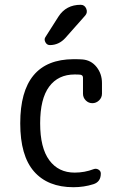

<svg xmlns="http://www.w3.org/2000/svg" viewBox="-20 -780 540 810"><path d="M290 9.8Q181.6 9.8 123.5 -56.6Q65.4 -123 65.4 -259.8Q65.4 -529.3 290 -530.3Q315.4 -530.3 327.1 -529.3Q364.3 -526.4 387.2 -497.6Q410.2 -468.8 410.2 -429.7V-384.8Q410.2 -368.2 397.9 -356.4Q385.7 -344.7 369.6 -344.7Q353.5 -344.7 341.8 -356.4Q330.1 -368.2 330.1 -384.8V-452.1Q330.1 -462.9 319.3 -464.8Q311.5 -465.8 294.9 -465.8Q225.6 -465.8 187.5 -414.6Q149.4 -363.3 149.4 -259.8Q149.4 -156.2 188 -104Q226.6 -51.8 294.9 -51.8Q336.9 -51.8 375 -66.4Q385.7 -70.3 395.5 -64.5Q405.3 -58.6 405.3 -47.9Q405.3 -12.7 374 -2.9Q334 9.8 290 9.8ZM226.6 -710Q258.8 -759.8 320.3 -759.8Q336.9 -759.8 343.8 -743.7Q350.6 -727.5 339.8 -714.8L255.9 -620.1Q228.5 -589.8 190.4 -589.8Q177.7 -589.8 171.4 -602.1Q165 -614.3 171.9 -624Z"/></svg>

Font: Rounded-X Mgen+ 1mn regular
Style: Regular
Weight: 400
Designer: [Source Han Sans]
Ryoko NISHIZUKA  (kana & ideographs); Paul D. Hunt (Latin, Greek & Cyrillic); Wenlong ZHANG  (bopomofo
Version: Version 1.059.20150602